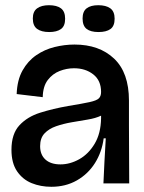

<svg xmlns="http://www.w3.org/2000/svg" viewBox="-20 -704 554 737"><path d="M177 13Q136 13 101.5 -1Q67 -15 45.5 -46.5Q24 -78 24 -129Q24 -190 54.5 -223Q85 -256 134.5 -271.5Q184 -287 241 -297Q296 -306 323.5 -312Q351 -318 359.5 -326.5Q368 -335 368 -351Q368 -395 338 -418.5Q308 -442 264 -442Q236 -442 209 -431.5Q182 -421 163.5 -397Q145 -373 144 -331L44 -343Q46 -397 66.5 -433.5Q87 -470 119 -492Q151 -514 189.5 -523.5Q228 -533 266 -533Q361 -533 418 -479Q475 -425 475 -318V-221Q475 -166 475.5 -110.5Q476 -55 476 0H377Q379 -43 381 -84.5Q383 -126 386 -173H378Q371 -120 344.5 -78Q318 -36 275 -11.5Q232 13 177 13ZM212 -73Q249 -73 284.5 -93Q320 -113 343.5 -152.5Q367 -192 368 -250V-260Q347 -250 316.5 -245Q286 -240 254.5 -234.5Q223 -229 195.5 -219.5Q168 -210 151 -192Q134 -174 134 -143Q134 -110 154.5 -91.5Q175 -73 212 -73ZM358 -581Q328 -581 312.5 -593Q297 -605 297 -633Q297 -660 312.5 -672Q328 -684 357 -684Q387 -684 403.5 -672Q420 -660 420 -632Q420 -604 404 -592.5Q388 -581 358 -581ZM169 -581Q139 -581 122.5 -593Q106 -605 106 -633Q106 -660 122.5 -672Q139 -684 168 -684Q198 -684 214 -672Q230 -660 230 -632Q230 -604 214 -592.5Q198 -581 169 -581Z"/></svg>

Font: Bricolage Grotesque 48pt Medium
Style: Regular
Weight: 500
Designer: Mathieu Triay
Foundry: Atelier Triay
Version: Version 1.000; ttfautohint (v1.8.4.7-5d5b);gftools[0.9.32]